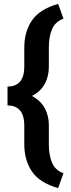

<svg xmlns="http://www.w3.org/2000/svg" viewBox="-20 -800 369 996"><path d="M281.7 175.8Q186.5 148.9 146.2 90.3Q106 31.7 106 -51.8V-150.9Q106 -199.2 84.7 -226.1Q63.5 -252.9 19 -252.9V-351.1Q63.5 -351.1 84.7 -377.7Q106 -404.3 106 -453.6V-552.7Q106 -636.2 146.2 -694.6Q186.5 -752.9 281.7 -779.8L309.1 -703.1Q267.1 -688 250.2 -649.2Q233.4 -610.4 233.4 -552.7V-453.6Q233.4 -402.8 211.4 -363.5Q189.5 -324.2 145.5 -302.2Q189.5 -279.3 211.4 -240Q233.4 -200.7 233.4 -150.9V-51.8Q233.4 5.9 250.2 44.7Q267.1 83.5 309.1 98.6Z"/></svg>

Font: Roboto Slab
Style: Bold
Weight: 700
Designer: Google
Version: Version 2.000; ttfautohint (v1.8.1.43-b0c9)